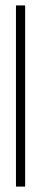

<svg xmlns="http://www.w3.org/2000/svg" viewBox="-20 -691 152 711"><path d="M39.1 -670.9H73.2V0H39.1Z"/></svg>

Font: Happy Times at the IKOB
Style: Regular
Weight: 400
Designer: Lucas Le Bihan
Foundry: Lucas Le Bihan
Version: Version 1.000;PS 1.0;hotconv 1.0.88;makeotf.lib2.5.647800